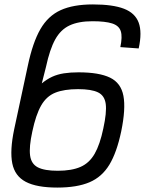

<svg xmlns="http://www.w3.org/2000/svg" viewBox="-20 -834 655 868"><path d="M239 14Q146 14 96.5 -12Q47 -38 35.5 -95.5Q24 -153 44 -249L106 -538Q128 -642 162.5 -702Q197 -762 254 -788Q311 -814 400 -814Q490 -814 540.5 -794.5Q591 -775 607 -731.5Q623 -688 607 -615L524 -621Q534 -668 526 -693Q518 -718 487 -728Q456 -738 398 -738Q335 -738 294.5 -719Q254 -700 229.5 -655.5Q205 -611 188 -532L169 -457Q192 -476 216 -487Q240 -498 269 -502.5Q298 -507 335 -507Q428 -507 477.5 -483Q527 -459 538 -400.5Q549 -342 528 -240Q508 -145 474.5 -89.5Q441 -34 384.5 -10Q328 14 239 14ZM241 -62Q304 -62 344 -79.5Q384 -97 408 -139Q432 -181 447 -253Q463 -326 458 -364Q453 -402 423 -416.5Q393 -431 333 -431Q270 -431 230 -415Q190 -399 166 -357Q142 -315 126 -239Q111 -170 116 -131.5Q121 -93 151 -77.5Q181 -62 241 -62Z"/></svg>

Font: Victor Mono Thin Medium
Style: Italic
Weight: 500
Italic angle: -12°
Monospace: yes
Version: Version 1.561;gftools[0.9.30]